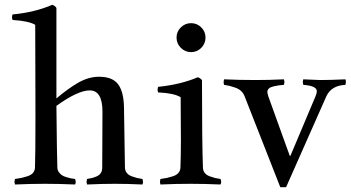

<svg xmlns="http://www.w3.org/2000/svg" viewBox="-20 -762 1454 796"><path d="M32.2 -702.1Q125 -710.9 196.8 -742.2Q210 -736.8 213.9 -729V-354Q262.2 -395 304.7 -419.4Q347.2 -443.8 391.1 -443.8Q446.3 -443.8 469.7 -412.6Q493.2 -381.3 494.1 -314.9L498 -66.9Q498.5 -54.2 505.6 -45.2Q512.7 -36.1 525.9 -31.2Q539.1 -26.4 547.9 -24.2Q556.6 -22 570.8 -20Q573.2 -7.8 573.2 -6.8Q573.2 -4.4 570.8 2.9Q507.8 0 456.1 0Q403.8 0 340.8 2.9Q338.9 -4.9 338.9 -8.8Q338.9 -12.2 340.8 -20Q353.5 -22 362.1 -24.2Q370.6 -26.4 381.6 -31.2Q392.6 -36.1 398.2 -45.2Q403.8 -54.2 403.8 -66.9L404.8 -298.8Q404.8 -387.2 352.1 -387.2Q302.7 -387.2 213.9 -323.2Q215.8 -120.1 217.8 -66.9Q218.3 -56.6 223.9 -48.6Q229.5 -40.5 236.3 -35.9Q243.2 -31.2 254.9 -27.6Q266.6 -23.9 273.2 -22.7Q279.8 -21.5 291 -20Q293.9 -14.2 293.9 -7.8Q293.9 -1.5 291 2.9Q226.6 0 166 0Q106.4 0 42 2.9Q40 -4.9 40 -7.8Q40 -10.3 42 -20Q58.1 -22 68.1 -24.2Q78.1 -26.4 93.5 -31.2Q108.9 -36.1 116.7 -45.2Q124.5 -54.2 125 -66.9Q127 -115.2 127 -283.2Q127 -360.8 126.5 -494.6Q126 -628.4 126 -659.2Q98.1 -675.3 32.2 -679.2Q29.8 -685.5 29.8 -690.9Q29.8 -695.8 32.2 -702.1Z M635.3 -401.9Q730 -411.6 800.3 -441.9Q812.5 -437 817.4 -429.2Q817.4 -175.8 821.3 -66.9Q821.8 -54.2 828.9 -45.2Q835.9 -36.1 849.1 -31.2Q862.3 -26.4 871.1 -24.2Q879.9 -22 894 -20Q897 -14.2 897 -7.8Q897 -1.5 894 2.9Q829.6 0 769 0Q709.5 0 645 2.9Q643.1 -4.9 643.1 -7.8Q643.1 -10.3 645 -20Q661.1 -22 671.4 -24.2Q681.6 -26.4 696.8 -31.2Q711.9 -36.1 719.7 -45.2Q727.5 -54.2 728 -66.9Q730 -115.2 730 -184.1Q730 -207 729.5 -262.2Q729 -317.4 729 -358.9Q701.2 -376 635.3 -378.9Q633.3 -386.7 633.3 -391.1Q633.3 -394 635.3 -401.9ZM711.9 -606Q711.9 -630.9 729.7 -648.4Q747.6 -666 772 -666Q796.9 -666 814.5 -648.4Q832 -630.9 832 -606Q832 -581.5 814.5 -563.7Q796.9 -545.9 772 -545.9Q747.6 -545.9 729.7 -563.7Q711.9 -581.5 711.9 -606Z M909.2 -433.1Q973.6 -430.2 1039.1 -430.2Q1094.2 -430.2 1157.2 -433.1Q1159.2 -425.3 1159.2 -420.9Q1159.2 -418 1157.2 -410.2Q1143.6 -409.2 1135 -408Q1126.5 -406.7 1113.8 -403.8Q1101.1 -400.9 1094.7 -395Q1088.4 -389.2 1088.4 -380.9Q1088.4 -376.5 1092.3 -362.8L1181.2 -116.2H1184.1L1288.1 -362.8Q1293.5 -376 1293.5 -383.8Q1293.5 -406.2 1237.3 -410.2Q1235.4 -418 1235.4 -420.9Q1235.4 -425.3 1237.3 -433.1Q1294.4 -430.2 1308.1 -430.2Q1349.1 -430.2 1412.1 -433.1Q1414.1 -427.2 1414.1 -422.9Q1414.1 -419.9 1412.1 -410.2Q1354 -407.7 1333 -362.8L1166 14.2H1142.1L994.1 -362.8Q989.3 -375.5 979.7 -384.5Q970.2 -393.6 955.3 -398.7Q940.4 -403.8 932.4 -405.8Q924.3 -407.7 909.2 -410.2Q907.2 -414.1 907.2 -420.9Q907.2 -428.2 909.2 -433.1Z"/></svg>

Font: Jacques Francois
Style: Regular
Weight: 400
Designer: Manvel Shmavonyan, Alexei Vanyashin
Foundry: Cyreal (www.cyreal.org)
Version: Version 1.003